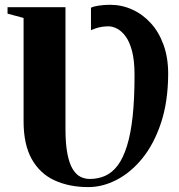

<svg xmlns="http://www.w3.org/2000/svg" viewBox="-20 -773 746 802"><path d="M349 8.5Q269.5 8.5 208.2 -19.5Q147 -47.5 112.8 -108.2Q78.5 -169 78.5 -266.5V-698L11.5 -716V-743H253.5V-234Q253.5 -170.5 261.8 -129.5Q270 -88.5 284.2 -65.8Q298.5 -43 316.8 -34.2Q335 -25.5 354.5 -25.5Q390.5 -25.5 419.8 -38.8Q449 -52 471.8 -82.2Q494.5 -112.5 510.2 -162.8Q526 -213 534 -286Q542 -359 542 -459Q542 -520 531.5 -559.8Q521 -599.5 504 -622Q487 -644.5 468.2 -653.8Q449.5 -663 433.5 -663Q418.5 -663 405 -660.8Q391.5 -658.5 380.2 -654.8Q369 -651 360 -647V-740.5Q369 -746 392 -749.5Q415 -753 440 -753Q488.5 -753 532.2 -733.2Q576 -713.5 610 -676.2Q644 -639 663.2 -585.5Q682.5 -532 682.5 -464.5Q682 -348 652.5 -259.5Q623 -171 574.5 -111.5Q526 -52 467.2 -21.8Q408.5 8.5 349 8.5Z"/></svg>

Font: Merriweather 120pt ExtraBold
Style: Regular
Weight: 800
Version: Version 2.100